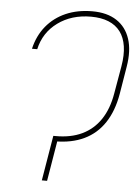

<svg xmlns="http://www.w3.org/2000/svg" viewBox="-53 -778 586 819"><g transform="rotate(5 240.0 -368.5)"><path d="M193.4 -193.4H198.2Q263.7 -192.9 312 -215.8Q360.4 -238.8 390.9 -284.2Q421.4 -329.6 432.6 -396.5L453.1 -514.6Q461.4 -563 455.8 -600.3Q450.2 -637.7 431.4 -662.8Q412.6 -688 381.1 -700.9Q349.6 -713.9 305.7 -713.9Q222.7 -713.9 163.8 -670.9Q105 -627.9 88.9 -555.7H66.4Q79.6 -612.3 113 -653.1Q146.5 -693.8 196.5 -715.6Q246.6 -737.3 309.6 -737.3Q372.6 -737.3 413.6 -710.4Q454.6 -683.6 470.9 -633.8Q487.3 -584 475.6 -514.6L456.1 -396.5Q443.4 -322.3 409.9 -272Q376.5 -221.7 323.2 -196.3Q270 -170.9 198.2 -170.9H190.4ZM211.9 -193.4 179.7 0H157.2L189.5 -193.4Z"/></g></svg>

Font: Inter 28pt Thin
Style: Italic
Weight: 250
Italic angle: -9.3988°
Designer: Rasmus Andersson
Foundry: rsms
Version: Version 4.001;git-66647c0bb